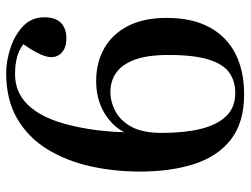

<svg xmlns="http://www.w3.org/2000/svg" viewBox="-112 -664 791 606"><g transform="rotate(-90 283.0 -361.5)"><path d="M288 14Q199 14 145.5 -27.5Q92 -69 68 -143Q44 -217 44 -316Q44 -397 61 -472.5Q78 -548 115 -608Q152 -668 211.5 -702.5Q271 -737 355 -737Q393 -737 434 -723.5Q475 -710 503 -683.5Q531 -657 531 -616Q531 -594 523.5 -578.5Q516 -563 501 -555Q486 -547 464 -547Q444 -547 430.5 -554Q417 -561 411 -572Q405 -583 405 -595Q405 -603 408.5 -614.5Q412 -626 421 -643Q430 -660 446 -683Q427 -697 404 -703Q381 -709 352 -709Q315 -709 286.5 -693Q258 -677 236.5 -646.5Q215 -616 201 -573Q187 -530 178.5 -477.5Q170 -425 168 -364Q188 -403 230.5 -428Q273 -453 330 -453Q388 -453 433 -427.5Q478 -402 503.5 -352.5Q529 -303 529 -231Q529 -150 499.5 -95.5Q470 -41 416 -13.5Q362 14 288 14ZM292 -14Q330 -14 356.5 -33Q383 -52 397.5 -98Q412 -144 412 -225Q412 -290 397.5 -330Q383 -370 357 -389Q331 -408 295 -408Q264 -408 234 -392Q204 -376 185 -341Q166 -306 166 -245Q166 -175 178.5 -123.5Q191 -72 218.5 -43Q246 -14 292 -14Z"/></g></svg>

Font: Literata 60pt Medium
Style: Regular
Weight: 500
Designer: Latin by Veronika Burian and Jose Scaglione. Greek by Irene Vlachou. Cyrillic by Vera Evstafieva.
Foundry: TypeTogether
Version: Version 3.103;gftools[0.9.29]